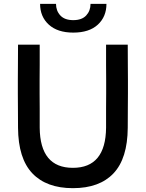

<svg xmlns="http://www.w3.org/2000/svg" viewBox="-20 -966 760 1001"><path d="M74 -733H187Q187 -672 187 -628Q187 -584 186.5 -548.5Q186 -513 186.5 -478Q187 -443 187 -400.5Q187 -358 187 -300Q189 -91 360 -91Q531 -91 533 -300Q533 -358 533 -400.5Q533 -443 533.5 -478Q534 -513 533.5 -548.5Q533 -584 533 -628Q533 -672 533 -733H646Q646 -672 646.5 -628Q647 -584 647 -548.5Q647 -513 647 -478Q647 -443 646.5 -400.5Q646 -358 646 -300Q645 -140 572 -62.5Q499 15 360 15Q222 15 148.5 -62.5Q75 -140 74 -300Q74 -358 73.5 -400.5Q73 -443 73 -478Q73 -513 73 -548.5Q73 -584 73.5 -628Q74 -672 74 -733ZM362 -796Q280 -796 234.5 -837.5Q189 -879 189 -946H272Q272 -910 294.5 -885.5Q317 -861 362 -861Q407 -861 429.5 -885.5Q452 -910 452 -946H535Q535 -879 490 -837.5Q445 -796 362 -796Z"/></svg>

Font: Kreadon Light
Style: Bold
Weight: 600
Designer: Reiya WATANABE
Foundry: StudioGnu
Version: Version 1.003; ttfautohint (v1.8.4.7-5d5b);gftools[0.9.32]